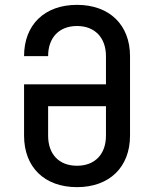

<svg xmlns="http://www.w3.org/2000/svg" viewBox="-20 -760 640 790"><path d="M297 10C430 10 515 -72 515 -202V-529C515 -658 430 -740 297 -740C163 -740 79 -658 79 -529H178C178 -605 223 -653 297 -653C370 -653 416 -605 416 -529V-413H79V-202C79 -72 163 10 297 10ZM297 -78C223 -78 178 -125 178 -202V-323H416V-202C416 -125 370 -78 297 -78Z"/></svg>

Font: Tekne LDO Medium
Style: Regular
Weight: 500
Monospace: yes
Designer: Alessio Laiso, Mario Rullo, Paolo Rosset
Foundry: Alessio Laiso
Version: Version 1.000;hotconv 1.0.109;makeotfexe 2.5.65596